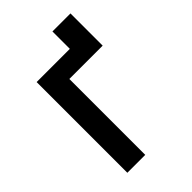

<svg xmlns="http://www.w3.org/2000/svg" viewBox="-250 -988 1100 1100"><g transform="rotate(-45 300.0 -438.0)"><path d="M116 0V-735H385V-876H531V-615H261V0Z"/></g></svg>

Font: Iosevka Aile Heavy
Style: Regular
Weight: 900
Designer: Belleve Invis
Foundry: Belleve Invis
Version: Version 31.1.0; ttfautohint (v1.8.4)